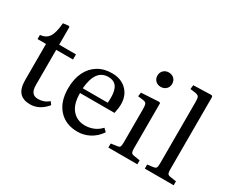

<svg xmlns="http://www.w3.org/2000/svg" viewBox="-117 -1133 1803 1515"><g transform="rotate(30 784.5 -376.0)"><path d="M241 14Q177 14 145 -21.5Q113 -57 113 -134V-462H36V-500Q89 -504 114.5 -542.5Q140 -581 147 -670L195 -676L206 -671V-509H359V-462H206V-141Q206 -97 222.5 -75.5Q239 -54 275 -54Q301 -54 325 -62.5Q349 -71 371 -90L390 -64Q359 -26 321.5 -6Q284 14 241 14Z M673 14Q566 14 502.5 -55Q439 -124 439 -246Q439 -332 469 -394Q499 -456 553.5 -489.5Q608 -523 681 -523Q764 -523 814 -474Q864 -425 864 -345Q864 -308 853 -261H539Q539 -160 583 -109Q627 -58 699 -58Q738 -58 775 -72.5Q812 -87 843 -120L870 -94Q834 -41 782.5 -13.5Q731 14 673 14ZM539 -304H767Q769 -324 769 -349Q769 -419 744.5 -451Q720 -483 671 -483Q613 -483 580 -439.5Q547 -396 539 -304Z M1065 -621Q1037 -621 1018 -639Q999 -657 999 -686Q999 -715 1018 -733.5Q1037 -752 1065 -752Q1095 -752 1114 -734Q1133 -716 1133 -687Q1133 -658 1114 -639.5Q1095 -621 1065 -621ZM948 0V-37L1004 -45Q1023 -47 1028 -57.5Q1033 -68 1033 -95V-399Q1033 -435 1026.5 -447Q1020 -459 998 -462L949 -468L954 -504L1116 -513L1126 -508V-91Q1126 -70 1131 -59Q1136 -48 1156 -45L1212 -36V0Z M1280 0V-37L1333 -44Q1353 -47 1358.5 -57Q1364 -67 1364 -95V-658Q1364 -692 1356.5 -703Q1349 -714 1324 -718L1278 -724L1282 -761L1447 -766L1457 -757V-91Q1457 -70 1462 -58.5Q1467 -47 1489 -44L1543 -36V0Z"/></g></svg>

Font: Literata 36pt
Style: Regular
Weight: 400
Designer: Latin by Veronika Burian and Jose Scaglione. Greek by Irene Vlachou. Cyrillic by Vera Evstafieva.
Foundry: TypeTogether
Version: Version 3.002